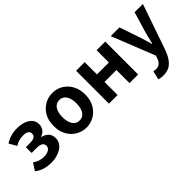

<svg xmlns="http://www.w3.org/2000/svg" viewBox="39 -1330 2310 2310"><g transform="rotate(-45 1194.5 -175.0)"><path d="M250 13.8Q192.7 13.8 139.9 -0.3Q87.1 -14.3 34 -53.9L93.2 -146.7Q128.3 -121.1 165.7 -110.3Q203.1 -99.6 235.8 -99.6Q268.6 -99.6 294.4 -108.3Q320.1 -117.1 335 -133.3Q349.9 -149.5 349.9 -172.6Q349.9 -206.7 324 -222.5Q298.2 -238.4 248 -238.4H161.9V-336.9H237.6Q284.2 -336.9 307.8 -353.3Q331.3 -369.6 331.3 -399.9Q331.3 -429.5 306.9 -444.8Q282.4 -460.2 238.9 -460.2Q198.7 -460.2 166 -450.7Q133.4 -441.1 100.4 -420L45.3 -514.7Q89.2 -544.6 139.8 -559.1Q190.4 -573.5 248.2 -573.5Q306.9 -573.5 357.9 -556.6Q408.9 -539.6 440.1 -505Q471.3 -470.3 471.3 -415.9Q471.3 -379.9 449.5 -345.8Q427.7 -311.7 381.3 -296.8V-291.8Q432.5 -279.3 463.2 -247.4Q493.9 -215.6 493.9 -158.2Q493.9 -117.1 473.5 -84.9Q453 -52.6 418.3 -30.9Q383.6 -9.2 340.1 2.3Q296.5 13.8 250 13.8Z M847.3 13.8Q777.3 13.8 715.6 -21.1Q653.9 -55.9 616 -121.7Q578.2 -187.5 578.2 -279.9Q578.2 -372.8 616 -438.4Q653.9 -503.9 715.6 -538.7Q777.3 -573.5 847.3 -573.5Q899.7 -573.5 948.1 -553.9Q996.4 -534.2 1034 -496.4Q1071.6 -458.5 1093.6 -404.2Q1115.6 -349.8 1115.6 -279.9Q1115.6 -187.5 1077.6 -121.7Q1039.7 -55.9 978.5 -21.1Q917.3 13.8 847.3 13.8ZM847.3 -105.8Q885.3 -105.8 911.9 -127.3Q938.5 -148.9 952 -188.2Q965.5 -227.4 965.5 -279.9Q965.5 -332.7 952 -371.7Q938.5 -410.7 911.9 -432.3Q885.3 -454 847.3 -454Q809.2 -454 782.7 -432.3Q756.1 -410.7 742.3 -371.7Q728.5 -332.7 728.5 -279.9Q728.5 -227.4 742.3 -188.2Q756.1 -148.9 782.7 -127.3Q809.2 -105.8 847.3 -105.8Z M1239.3 0V-559.8H1386V-350.9H1589V-559.8H1735.8V0H1589V-222.8H1386V0Z M1942.8 224.5Q1918.1 224.5 1900.2 221.5Q1882.3 218.5 1866.1 213.5L1893 100.9Q1901 102.6 1911.5 105.5Q1921.9 108.4 1932.3 108.4Q1975.3 108.4 2000 84.2Q2024.6 60 2037.2 22.8L2046.8 -10.6L1828.8 -559.8H1977.2L2065.7 -300Q2078.7 -262.1 2090 -222.2Q2101.2 -182.3 2113 -141.9H2118Q2127.1 -181.5 2137.4 -221.4Q2147.7 -261.3 2157.9 -300L2235.3 -559.8H2376.1L2177 17.1Q2153.1 83 2122.3 129.4Q2091.5 175.8 2048.7 200.2Q2006 224.5 1942.8 224.5Z"/></g></svg>

Font: Noto Sans KR Thin
Style: Regular
Weight: 100
Designer: Ryoko NISHIZUKA 西塚涼子 (kana, bopomofo & ideographs); Paul D. Hunt (Latin, Greek & Cyrillic); Sandoll Communications 산돌커뮤니
Foundry: Adobe
Version: Version 2.004-H2;hotconv 1.0.118;makeotfexe 2.5.65603